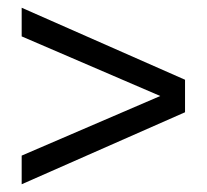

<svg xmlns="http://www.w3.org/2000/svg" viewBox="-20 -578 534 496"><path d="M36 -102V-176L394 -330L36 -484V-558L458 -372V-288Z"/></svg>

Font: Montserrat
Style: Regular
Weight: 400
Designer: Julieta Ulanovsky
Foundry: Julieta Ulanovsky
Version: Version 6.001